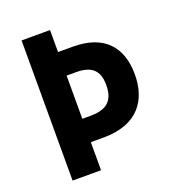

<svg xmlns="http://www.w3.org/2000/svg" viewBox="-130 -816 836 919"><g transform="rotate(-20 287.5 -357.0)"><path d="M537 -376C537 -514 464 -602 304 -602H228V-714H83V0H228V-143H293C472 -143 537 -249 537 -376ZM268 -262H228V-482H277C355 -482 391 -449 391 -376C391 -295 353 -262 268 -262Z"/></g></svg>

Font: Noto Sans Gurmukhi SemiCondensed
Style: Bold
Weight: 700
Width: 4
Designer: Jelle Bosma - Monotype Design Team
Foundry: Monotype Imaging Inc.
Version: Version 2.004